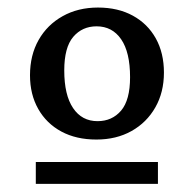

<svg xmlns="http://www.w3.org/2000/svg" viewBox="-20 -706 501 496"><path d="M72.5 -231V-287.5H388V-231ZM232 -393Q269.5 -393 292.8 -420.2Q316 -447.5 316 -506.5Q316 -571 293 -604.5Q270 -638 229.5 -638Q192.5 -638 169.2 -610.8Q146 -583.5 146 -524Q146 -460.5 168.8 -426.8Q191.5 -393 232 -393ZM229 -345.5Q177 -345.5 138.5 -366.2Q100 -387 78.8 -424.5Q57.5 -462 57.5 -511.5Q57.5 -563.5 79.8 -602.8Q102 -642 141.8 -664.2Q181.5 -686.5 233 -686.5Q285 -686.5 323.2 -665.5Q361.5 -644.5 382.5 -606.8Q403.5 -569 403.5 -518.5Q403.5 -467.5 381.2 -428.5Q359 -389.5 319.8 -367.5Q280.5 -345.5 229 -345.5Z"/></svg>

Font: Newsreader 16pt Medium
Style: Regular
Weight: 500
Designer: Hugues Gentile
Foundry: Production Type
Version: Version 1.003